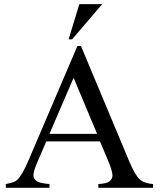

<svg xmlns="http://www.w3.org/2000/svg" viewBox="-20 -897 762 917"><path d="M457.5 -221.7H201.2L156.2 -117.2Q139.6 -78.6 139.6 -59.6Q139.6 -44.4 154.1 -33Q168.5 -21.5 216.3 -18.1V0H7.8V-18.1Q49.3 -25.4 61.5 -37.1Q86.4 -60.5 116.7 -132.3L349.6 -677.2H366.7L597.2 -126.5Q625 -60.1 647.7 -40.3Q670.4 -20.5 710.9 -18.1V0H449.7V-18.1Q489.3 -20 503.2 -31.2Q517.1 -42.5 517.1 -58.6Q517.1 -80.1 497.6 -126.5ZM443.8 -257.8 331.5 -525.4 216.3 -257.8ZM468.3 -877.4 324.2 -709H307.6L358.9 -877.4Z"/></svg>

Font: Jameel Khushkhati
Style: Regular
Weight: 400
Version: Version 3.5